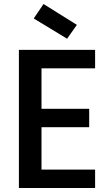

<svg xmlns="http://www.w3.org/2000/svg" viewBox="-20 -947 564 967"><path d="M459 -695.8V-603H189V-398.9H429.2V-306.2H189V-92.8H459V0H75.2V-695.8ZM149.9 -854 199.2 -926.8 367.2 -821.8 317.9 -752Z"/></svg>

Font: SVN-Poppins Medium
Style: Regular
Weight: 500
Designer: Ninad Kale (Devanagari), Jonny Pinhorn (Latin)
Foundry: Indian Type Foundry
Version: Version 3.002 2017